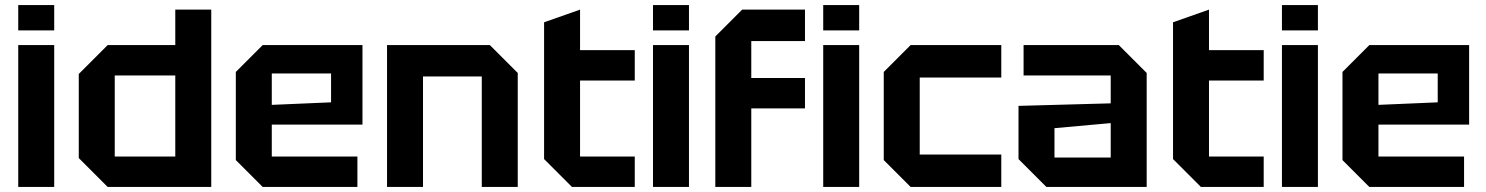

<svg xmlns="http://www.w3.org/2000/svg" viewBox="-20 -738 5865 758"><path d="M52 0V-560H194V0ZM52 -618V-718H194V-618Z M814 -700V0H405L291 -114V-446L405 -560H672V-700ZM433 -120H672V-440H433Z M911 -106V-454L1017 -560H1411V-246H1053V-120H1391V0H1017ZM1053 -324 1287 -334V-448H1053Z M1508 0V-560H1914L2024 -450V0H1882V-436H1650V0Z M2128 -650 2270 -700V-540H2486V-420H2270V-120H2486V0H2238L2128 -110Z M2558 0V-560H2700V0ZM2558 -618V-718H2700V-618Z M2804 0V-594L2910 -700H3158V-576H2946V-430H3158V-310H2946V0Z M3230 0V-560H3372V0ZM3230 -618V-718H3372V-618Z M3469 -106V-454L3575 -560H3933V-432H3611V-128H3933V0H3575Z M4001 -110V-320L4365 -330V-440H4021V-560H4397L4507 -450V0H4111ZM4143 -232V-116H4365V-252Z M4611 -650 4753 -700V-540H4969V-420H4753V-120H4969V0H4721L4611 -110Z M5041 0V-560H5183V0ZM5041 -618V-718H5183V-618Z M5280 -106V-454L5386 -560H5780V-246H5422V-120H5760V0H5386ZM5422 -324 5656 -334V-448H5422Z"/></svg>

Font: Tektur SemiBold
Style: Regular
Weight: 600
Designer: Adam Jagosz
Foundry: Adam Jagosz
Version: Version 1.005;gftools[0.9.30]